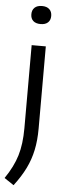

<svg xmlns="http://www.w3.org/2000/svg" viewBox="-80 -792 361 1054"><g transform="rotate(5 101.0 -265.0)"><path d="M-15 197Q31 130 50.2 66.5Q69.5 3 69.5 -84.5V-542.5H147.5V-90Q147.5 -24 136.2 29.2Q125 82.5 101.2 131Q77.5 179.5 37.5 232ZM53 -711.5Q53 -735 67.2 -748.2Q81.5 -761.5 108 -761.5Q134 -761.5 148.2 -748.2Q162.5 -735 162.5 -711.5Q162.5 -688 148.2 -675Q134 -662 108 -662Q81.5 -662 67.2 -675Q53 -688 53 -711.5Z"/></g></svg>

Font: Encode Sans Semi Condensed
Style: Regular
Weight: 400
Width: 4
Designer: Multiple Designers
Foundry: Impallari Type
Version: Version 2.000